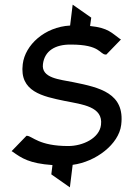

<svg xmlns="http://www.w3.org/2000/svg" viewBox="-20 -701 545 827"><path d="M435 -466H438L501 -531L496 -534C462 -558 447 -581 368 -589L373 -625L293 -681L282 -591C172 -585 88 -507 78 -425C63 -306 163 -286 260 -266C335 -251 425 -242 415 -163C408 -105 336 -72 274 -72C148 -72 120 -114 97 -116H94L30 -50L35 -47C73 -20 106 3 206 10L201 50L281 106L293 9C393 -4 492 -80 502 -163C519 -300 409 -324 296 -347C237 -359 157 -364 165 -425C172 -482 218 -510 286 -509C413 -509 409 -467 435 -466Z"/></svg>

Font: Charger
Style: BdIt
Weight: 400
Designer: Jasper
Foundry: Cannot Into Space Fonts
Version: Version 0.98